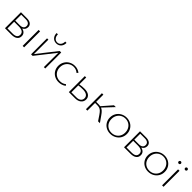

<svg xmlns="http://www.w3.org/2000/svg" viewBox="431 -2298 3924 3924"><g transform="rotate(45 2393.0 -336.0)"><path d="M456 -128Q456 -67 412 -33.5Q368 0 286 0H98V-462H271Q341 -462 380 -433Q419 -404 419 -352Q419 -316 402 -289Q385 -262 353 -246Q403 -233 429.5 -203Q456 -173 456 -128ZM137 -430V-258H273Q325 -258 352.5 -281Q380 -304 380 -346Q380 -385 351.5 -407.5Q323 -430 267 -430ZM415 -128Q415 -176 378 -201Q341 -226 267 -226H137V-33H288Q415 -33 415 -128Z M609 -462H651V0H609Z M914 -677H951Q951 -620 980 -584.5Q1009 -549 1057 -549Q1104 -549 1133 -584.5Q1162 -620 1162 -678L1200 -677Q1200 -607 1160.5 -564Q1121 -521 1057 -521Q992 -521 953 -564Q914 -607 914 -677ZM1262 0H1222L1224 -415L897 0H852V-462H891L890 -45L1218 -462H1262Z M1411 -227Q1411 -294 1443 -349.5Q1475 -405 1531 -436.5Q1587 -468 1655 -468Q1740 -468 1805 -417L1778 -388Q1724 -436 1652 -436Q1597 -436 1552 -409.5Q1507 -383 1481 -336Q1455 -289 1455 -230Q1455 -172 1480.5 -126Q1506 -80 1551.5 -54Q1597 -28 1655 -28Q1736 -28 1788 -74L1810 -46Q1742 6 1651 6Q1582 6 1527 -24.5Q1472 -55 1441.5 -108Q1411 -161 1411 -227Z M2302 -144Q2302 -80 2254 -40Q2206 0 2127 0H1944V-462H1984V-263Q2057 -276 2123 -276Q2208 -276 2255 -240.5Q2302 -205 2302 -144ZM2261 -138Q2261 -186 2222 -214Q2183 -242 2110 -242Q2043 -242 1984 -234V-33H2131Q2191 -33 2226 -61.5Q2261 -90 2261 -138Z M2842 0H2789L2713 -113Q2683 -157 2659 -180Q2635 -203 2607 -212.5Q2579 -222 2539 -222H2480V0H2438V-462H2480V-254H2551Q2581 -254 2602 -250L2787 -462H2840L2633 -241Q2664 -229 2691 -203Q2718 -177 2751 -129Z M2904 -227Q2904 -294 2936 -349Q2968 -404 3024.5 -436Q3081 -468 3150 -468Q3218 -468 3272.5 -437.5Q3327 -407 3358 -353.5Q3389 -300 3389 -233Q3389 -165 3356.5 -110.5Q3324 -56 3267.5 -25Q3211 6 3142 6Q3074 6 3019.5 -24.5Q2965 -55 2934.5 -108Q2904 -161 2904 -227ZM3345 -229Q3345 -288 3319.5 -335.5Q3294 -383 3248.5 -409.5Q3203 -436 3146 -436Q3090 -436 3045 -409.5Q3000 -383 2974 -336Q2948 -289 2948 -230Q2948 -171 2973 -125Q2998 -79 3043 -53Q3088 -27 3145 -27Q3202 -27 3247.5 -52.5Q3293 -78 3319 -124Q3345 -170 3345 -229Z M3897 -128Q3897 -67 3853 -33.5Q3809 0 3727 0H3539V-462H3712Q3782 -462 3821 -433Q3860 -404 3860 -352Q3860 -316 3843 -289Q3826 -262 3794 -246Q3844 -233 3870.5 -203Q3897 -173 3897 -128ZM3578 -430V-258H3714Q3766 -258 3793.5 -281Q3821 -304 3821 -346Q3821 -385 3792.5 -407.5Q3764 -430 3708 -430ZM3856 -128Q3856 -176 3819 -201Q3782 -226 3708 -226H3578V-33H3729Q3856 -33 3856 -128Z M3999 -227Q3999 -294 4031 -349Q4063 -404 4119.5 -436Q4176 -468 4245 -468Q4313 -468 4367.5 -437.5Q4422 -407 4453 -353.5Q4484 -300 4484 -233Q4484 -165 4451.5 -110.5Q4419 -56 4362.5 -25Q4306 6 4237 6Q4169 6 4114.5 -24.5Q4060 -55 4029.5 -108Q3999 -161 3999 -227ZM4440 -229Q4440 -288 4414.5 -335.5Q4389 -383 4343.5 -409.5Q4298 -436 4241 -436Q4185 -436 4140 -409.5Q4095 -383 4069 -336Q4043 -289 4043 -230Q4043 -171 4068 -125Q4093 -79 4138 -53Q4183 -27 4240 -27Q4297 -27 4342.5 -52.5Q4388 -78 4414 -124Q4440 -170 4440 -229Z M4532 -585Q4532 -599 4541.5 -608.5Q4551 -618 4565 -618Q4579 -618 4588.5 -608.5Q4598 -599 4598 -585Q4598 -571 4588.5 -562Q4579 -553 4565 -553Q4551 -553 4541.5 -562Q4532 -571 4532 -585ZM4720 -585Q4720 -599 4729.5 -608.5Q4739 -618 4753 -618Q4767 -618 4776.5 -608.5Q4786 -599 4786 -585Q4786 -571 4776.5 -562Q4767 -553 4753 -553Q4739 -553 4729.5 -562Q4720 -571 4720 -585ZM4639 -462H4681V0H4639Z"/></g></svg>

Font: Ysabeau SC Light
Style: Regular
Weight: 300
Designer: Christian Thalmann (Catharsis Fonts)
Version: Version 0.003